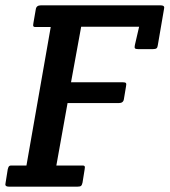

<svg xmlns="http://www.w3.org/2000/svg" viewBox="-28 -699 635 719"><path d="M573 -679Q587 -679 587 -671Q587 -668 586 -664L563 -530Q562 -521 558 -518Q554 -515 544 -515H490Q480 -515 477.5 -518Q475 -521 477 -530L493 -599H276L238 -391H431Q441 -391 443.5 -388Q446 -385 444 -376L436 -328Q434 -313 417 -313H225L183 -79H276Q286 -80 288.5 -77Q291 -74 289 -65L281 -15Q279 -6 275.5 -3Q272 0 262 0H6Q-8 0 -8 -8Q-8 -11 -7 -15L1 -65Q3 -74 6.5 -77Q10 -80 20 -79H71L162 -598H110Q100 -597 97.5 -600Q95 -603 97 -612L106 -664Q108 -679 125 -679Z"/></svg>

Font: Crete Round
Style: Italic
Weight: 400
Designer: Veronika Burian
Foundry: TypeTogether
Version: Version 1.001; ttfautohint (v1.6)